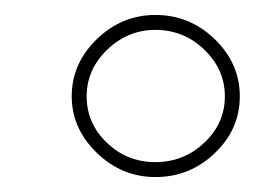

<svg xmlns="http://www.w3.org/2000/svg" viewBox="-20 -816 341 257"><path d="M188 -796Q234 -796 267.5 -763.5Q301 -731 301 -687Q301 -643 267.5 -611Q234 -579 188 -579Q143 -579 109.5 -611.5Q76 -644 76 -687Q76 -731 109.5 -763.5Q143 -796 188 -796ZM188 -776Q151 -776 123.5 -749.5Q96 -723 96 -687Q96 -651 123 -625Q150 -599 188 -599Q226 -599 253.5 -625Q281 -651 281 -687Q281 -723 253.5 -749.5Q226 -776 188 -776Z"/></svg>

Font: Montserrat arm Thin
Style: Regular
Weight: 250
Designer: Julieta Ulanovsky
Foundry: Julieta Ulanovsky
Version: Version 6.000;PS 006.000;hotconv 1.0.88;makeotf.lib2.5.64775